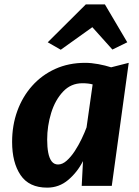

<svg xmlns="http://www.w3.org/2000/svg" viewBox="-20 -852 639 880"><path d="M196.3 8Q113.1 8 74.3 -49.5Q35.5 -106.9 35.5 -201.5Q35.5 -277.5 59.3 -343.3Q83.2 -409.1 127.5 -458.7Q171.9 -508.4 233.4 -536.2Q294.8 -564 370.3 -564Q398.5 -564 431 -558Q463.6 -551.9 489.3 -543.5L570 -564L492.3 0H354.5L360.4 -113.7Q334.5 -62.8 292.7 -27.4Q250.9 8 196.3 8ZM246.1 -98.1Q266.1 -98.1 285.6 -115.5Q305.1 -132.8 322.6 -159.4Q340.1 -186.1 354 -215.2Q368 -244.4 376.7 -268.1L404.6 -465.1Q385.3 -470.5 357.7 -470.5Q305.3 -470.5 269.3 -432.4Q232.9 -393.9 214.5 -334.3Q196.2 -274.7 196.2 -212.1Q196.2 -177.8 201.1 -152.1Q206.1 -126.3 217 -112.2Q228 -98.1 246.1 -98.1ZM403.2 -727.4 258.5 -624 198.8 -658.2 373.2 -831.7H460.9L563.3 -658.2L495.2 -624.9Z"/></svg>

Font: Merriweather Sans Variable Regular
Style: Italic
Weight: 300
Italic angle: -8°
Designer: Eben Sorkin
Foundry: Eben Sorkin
Version: Version 2.001